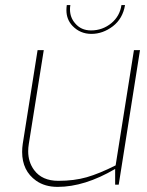

<svg xmlns="http://www.w3.org/2000/svg" viewBox="-20 -730 579 758"><path d="M340.8 -596.2Q296.4 -596.2 266.1 -627.9Q242.2 -653.3 242.2 -689.9Q242.2 -699.7 243.7 -710H257.8Q256.3 -701.7 256.3 -693.4Q256.3 -661.1 276.4 -638.2Q299.8 -609.9 339.4 -609.9Q384.8 -609.9 419.9 -638.7Q453.1 -666.5 459.5 -710H473.6Q464.8 -656.7 425.8 -626.5Q386.2 -596.2 340.8 -596.2ZM207.5 7.8Q157.2 7.8 122.6 -16.6Q67.4 -55.7 67.4 -130.4Q67.4 -146 69.8 -162.1L128.4 -532.2H152.8L93.8 -162.1Q91.3 -147 91.3 -132.8Q91.3 -90.3 114.7 -58.6Q146 -16.1 210.4 -16.1Q272.9 -16.1 322.3 -30.3Q371.6 -44.4 436.5 -77.1L508.8 -532.2H532.7L448.7 -1H434.6V-63Q314 7.8 207.5 7.8Z"/></svg>

Font: Squarion Thin
Style: Italic
Weight: 100
Designer: Natanael Gama
Version: Version 1.00;September 12, 2019;FontCreator 11.5.0.2425 64-b